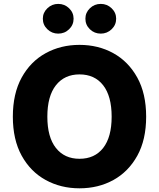

<svg xmlns="http://www.w3.org/2000/svg" viewBox="-20 -971 828 1000"><path d="M394 9.8Q296.4 9.8 217.5 -33.7Q138.7 -77.1 92.8 -160.4Q46.9 -243.7 46.9 -363.3Q46.9 -483.4 92.8 -566.9Q138.7 -650.4 217.5 -693.8Q296.4 -737.3 394 -737.3Q492.2 -737.3 570.6 -693.8Q648.9 -650.4 695.1 -566.9Q741.2 -483.4 741.2 -363.3Q741.2 -243.2 695.1 -159.9Q648.9 -76.7 570.6 -33.4Q492.2 9.8 394 9.8ZM394 -144Q473.1 -144 517.3 -200.4Q561.5 -256.8 561.5 -363.3Q561.5 -470.2 517.3 -526.9Q473.1 -583.5 394 -583.5Q315.9 -583.5 271.2 -526.9Q226.6 -470.2 226.6 -363.3Q226.6 -256.8 271.2 -200.4Q315.9 -144 394 -144ZM283.2 -795.9Q250.5 -795.9 226.8 -818.6Q203.1 -841.3 203.1 -873.5Q203.1 -905.3 226.8 -928Q250.5 -950.7 283.2 -950.7Q316.4 -950.7 339.8 -928Q363.3 -905.3 363.3 -873.5Q363.3 -841.3 339.8 -818.6Q316.4 -795.9 283.2 -795.9ZM504.9 -795.9Q471.7 -795.9 448.2 -818.6Q424.8 -841.3 424.8 -873.5Q424.8 -905.3 448.2 -928Q471.7 -950.7 504.9 -950.7Q537.6 -950.7 561.3 -928Q585 -905.3 585 -873.5Q585 -841.3 561.3 -818.6Q537.6 -795.9 504.9 -795.9Z"/></svg>

Font: Inter Extra Bold
Style: Regular
Weight: 800
Designer: Rasmus Andersson
Foundry: rsms
Version: Version 4.000;git-3c8e0fc